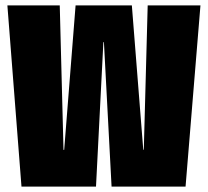

<svg xmlns="http://www.w3.org/2000/svg" viewBox="-20 -695 774 715"><path d="M60 0H337.5L365 -538H367L395.5 0H671L726.5 -675H530L515.5 -137.5H513.5L471 -675H261.5L219 -137H216.5L202.5 -675H7.5Z"/></svg>

Font: Anybody ExtraCondensed Black
Style: Regular
Weight: 900
Width: 2
Version: Version 1.113;gftools[0.9.25]